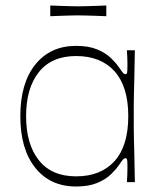

<svg xmlns="http://www.w3.org/2000/svg" viewBox="-20 -663 594 699"><path d="M257 16Q163 16 108.5 -52Q54 -120 54 -240Q54 -360 108.5 -428Q163 -496 257 -496Q303 -496 334 -483Q365 -470 384 -451.5Q403 -433 413 -418Q424 -402 428 -397.5Q432 -393 437 -393Q442 -393 443 -400.5Q444 -408 444 -430Q444 -439 443.5 -452.5Q443 -466 442 -480H471Q470 -414 469 -376.5Q468 -339 467.5 -317.5Q467 -296 467 -280Q467 -264 467 -240Q467 -216 467 -200Q467 -184 467.5 -162.5Q468 -141 469 -103.5Q470 -66 471 0H442Q443 -14 443.5 -28Q444 -42 444 -53Q444 -73 443 -80Q442 -87 437 -87Q432 -87 428 -82.5Q424 -78 413 -62Q403 -47 384 -28.5Q365 -10 334 3Q303 16 257 16ZM257 -21Q347 -21 397 -76.5Q447 -132 447 -240Q447 -348 397 -403.5Q347 -459 257 -459Q168 -459 121.5 -400.5Q75 -342 75 -240Q75 -138 121.5 -79.5Q168 -21 257 -21ZM163 -604V-643Q185 -642 202.5 -641.5Q220 -641 235 -640.5Q250 -640 264 -640Q279 -640 294 -640.5Q309 -641 327 -641.5Q345 -642 367 -643V-604Q345 -605 327 -605.5Q309 -606 293.5 -606.5Q278 -607 263 -607Q249 -607 234.5 -606.5Q220 -606 202.5 -605.5Q185 -605 163 -604Z"/></svg>

Font: Ojuju ExtraLight
Style: Regular
Weight: 200
Designer: Chisaokwu Joboson, Mirko Velimirovic
Foundry: Udi Foundry
Version: Version 1.000